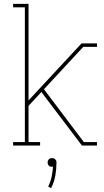

<svg xmlns="http://www.w3.org/2000/svg" viewBox="-20 -755 540 996"><path d="M48 0V-18H109V-717H48V-735H128V-234L403 -530H483V-512H412L208 -292L415 -18H483V0H405L214 -252L195 -278L128 -206V-18H188V0ZM245 221 230 213Q242 189 247.5 163Q253 137 255 110Q253 110 252 110Q251 110 250 110Q245 110 241 109Q237 108 233.5 104.5Q230 101 228.5 96.5Q227 92 227 88Q227 83 228.5 79Q230 75 233.5 71.5Q237 68 241 66.5Q245 65 250 65Q255 65 259 66.5Q263 68 266.5 71.5Q270 75 271.5 79Q273 83 273 88Q273 122 267 156Q261 190 245 221Z"/></svg>

Font: Iosevka Slab Thin
Style: Regular
Weight: 100
Monospace: yes
Designer: Belleve Invis
Foundry: Belleve Invis
Version: Version 11.1.0; ttfautohint (v1.8.3)